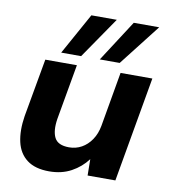

<svg xmlns="http://www.w3.org/2000/svg" viewBox="-83 -808 794 892"><g transform="rotate(10 313.5 -362.0)"><path d="M208 12Q142 12 103.5 -17Q65 -46 53 -98.5Q41 -151 52 -221L101 -496H250L204 -235Q195 -178 211 -146Q227 -114 280 -114Q312 -114 339 -129Q366 -144 385 -172Q404 -200 411 -238L456 -496H606L519 0H388L387 -77Q357 -37 312 -12.5Q267 12 208 12ZM350 -541 476 -736H596L444 -541ZM168 -541 276 -736H396L262 -541Z"/></g></svg>

Font: DM Sans 24pt Black
Style: Italic
Weight: 900
Italic angle: -10°
Designer: Colophon Foundry, Jonny Pinhorn
Foundry: Colophon Foundry
Version: Version 4.004;gftools[0.9.30]